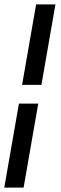

<svg xmlns="http://www.w3.org/2000/svg" viewBox="-24 -731 282 883"><path d="M-4.4 131.8 63 -254.4H151.9L84.5 131.8ZM166.5 -340.8H77.6L142.1 -710.9H231Z"/></svg>

Font: TypoPRO Roboto
Style: Italic
Weight: 400
Italic angle: -12°
Designer: Google
Version: Version 2.136; 2016